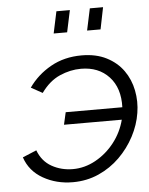

<svg xmlns="http://www.w3.org/2000/svg" viewBox="-53 -771 639 824"><g transform="rotate(-5 266.5 -359.5)"><path d="M228 9Q157 9 100 -23.5Q43 -56 23 -116L83 -141Q101 -93 142 -70Q183 -47 233 -47Q284 -47 331 -73Q378 -99 412 -142.5Q446 -186 460 -240H211L223 -293H467Q470 -376 425 -424.5Q380 -473 304 -473Q258 -473 212.5 -453Q167 -433 132 -384L83 -411Q120 -464 178.5 -497Q237 -530 312 -530Q374 -530 419 -507Q464 -484 491 -446Q518 -408 527.5 -360Q537 -312 529 -263Q521 -212 495.5 -163.5Q470 -115 430.5 -76Q391 -37 339.5 -14Q288 9 228 9ZM201 -634 221 -728H279L259 -634ZM345 -634 365 -728H422L403 -634Z"/></g></svg>

Font: Raleway
Style: Italic
Weight: 400
Italic angle: -12°
Designer: Matt McInerney, Pablo Impallari, Rodrigo Fuenzalida
Foundry: Matt McInerney, Pablo Impallari, Rodrigo Fuenzalida
Version: Version 4.026